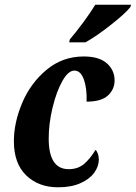

<svg xmlns="http://www.w3.org/2000/svg" viewBox="-20 -786 577 816"><path d="M39 -186Q39 -265 74.5 -349Q110 -433 178 -489.5Q246 -546 336 -546Q401 -546 434 -517Q467 -488 467 -444Q467 -406 438.5 -380Q410 -354 348 -354Q350 -410 336.5 -448Q323 -486 296 -486Q270 -486 245 -441.5Q220 -397 203.5 -329Q187 -261 187 -197Q187 -67 272 -67Q311 -67 337 -89Q363 -111 386 -149Q392 -144 396 -132.5Q400 -121 400 -108Q400 -79 380.5 -52Q361 -25 322 -7.5Q283 10 227 10Q144 10 91.5 -40.5Q39 -91 39 -186ZM277 -619Q303 -649 334 -691Q365 -733 385 -766H537L534 -756Q514 -730 452 -681Q390 -632 343 -606H274Z"/></svg>

Font: Noto Serif CondExtraBold
Style: Italic
Weight: 800
Width: 3
Italic angle: -12°
Designer: Monotype Design Team
Foundry: Monotype Imaging Inc.
Version: Version 1.001